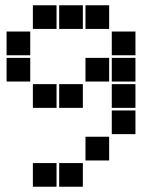

<svg xmlns="http://www.w3.org/2000/svg" viewBox="-20 -715 640 730"><path d="M106 -695Q105 -695 105 -695Q105 -695 105 -694V-606Q105 -605 105 -605Q105 -605 106 -605H194Q195 -605 195 -605Q195 -605 195 -606V-694Q195 -695 195 -695Q195 -695 194 -695ZM206 -695Q205 -695 205 -695Q205 -695 205 -694V-606Q205 -605 205 -605Q205 -605 206 -605H294Q295 -605 295 -605Q295 -605 295 -606V-694Q295 -695 295 -695Q295 -695 294 -695ZM306 -695Q305 -695 305 -695Q305 -695 305 -694V-606Q305 -605 305 -605Q305 -605 306 -605H394Q395 -605 395 -605Q395 -605 395 -606V-694Q395 -695 395 -695Q395 -695 394 -695ZM6 -595Q5 -595 5 -595Q5 -595 5 -594V-506Q5 -505 5 -505Q5 -505 6 -505H94Q95 -505 95 -505Q95 -505 95 -506V-594Q95 -595 95 -595Q95 -595 94 -595ZM406 -595Q405 -595 405 -595Q405 -595 405 -594V-506Q405 -505 405 -505Q405 -505 406 -505H494Q495 -505 495 -505Q495 -505 495 -506V-594Q495 -595 495 -595Q495 -595 494 -595ZM6 -495Q5 -495 5 -495Q5 -495 5 -494V-406Q5 -405 5 -405Q5 -405 6 -405H94Q95 -405 95 -405Q95 -405 95 -406V-494Q95 -495 95 -495Q95 -495 94 -495ZM306 -495Q305 -495 305 -495Q305 -495 305 -494V-406Q305 -405 305 -405Q305 -405 306 -405H394Q395 -405 395 -405Q395 -405 395 -406V-494Q395 -495 395 -495Q395 -495 394 -495ZM406 -495Q405 -495 405 -495Q405 -495 405 -494V-406Q405 -405 405 -405Q405 -405 406 -405H494Q495 -405 495 -405Q495 -405 495 -406V-494Q495 -495 495 -495Q495 -495 494 -495ZM106 -395Q105 -395 105 -395Q105 -395 105 -394V-306Q105 -305 105 -305Q105 -305 106 -305H194Q195 -305 195 -305Q195 -305 195 -306V-394Q195 -395 195 -395Q195 -395 194 -395ZM206 -395Q205 -395 205 -395Q205 -395 205 -394V-306Q205 -305 205 -305Q205 -305 206 -305H294Q295 -305 295 -305Q295 -305 295 -306V-394Q295 -395 295 -395Q295 -395 294 -395ZM406 -395Q405 -395 405 -395Q405 -395 405 -394V-306Q405 -305 405 -305Q405 -305 406 -305H494Q495 -305 495 -305Q495 -305 495 -306V-394Q495 -395 495 -395Q495 -395 494 -395ZM406 -295Q405 -295 405 -295Q405 -295 405 -294V-206Q405 -205 405 -205Q405 -205 406 -205H494Q495 -205 495 -205Q495 -205 495 -206V-294Q495 -295 495 -295Q495 -295 494 -295ZM306 -195Q305 -195 305 -195Q305 -195 305 -194V-106Q305 -105 305 -105Q305 -105 306 -105H394Q395 -105 395 -105Q395 -105 395 -106V-194Q395 -195 395 -195Q395 -195 394 -195ZM106 -95Q105 -95 105 -95Q105 -95 105 -94V-6Q105 -5 105 -5Q105 -5 106 -5H194Q195 -5 195 -5Q195 -5 195 -6V-94Q195 -95 195 -95Q195 -95 194 -95ZM206 -95Q205 -95 205 -95Q205 -95 205 -94V-6Q205 -5 205 -5Q205 -5 206 -5H294Q295 -5 295 -5Q295 -5 295 -6V-94Q295 -95 295 -95Q295 -95 294 -95Z"/></svg>

Font: Doto Black
Style: Regular
Weight: 900
Monospace: yes
Version: Version 1.000